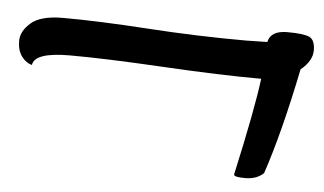

<svg xmlns="http://www.w3.org/2000/svg" viewBox="-36 -408 785 465"><g transform="rotate(5 356.5 -175.5)"><path d="M592 -238H589Q494 -238 352.5 -246Q211 -254 125.5 -254Q40 -254 36 -223Q22 -226 11 -240.5Q0 -255 0 -278.5Q0 -302 23.5 -322.5Q47 -343 101 -343Q187 -343 308.5 -335Q430 -327 547 -327L599 -328Q605 -356 645 -356Q685 -356 699 -349.5Q713 -343 713 -317.5Q713 -292 685 -269Q653 -112 619 -11Q602 5 574.5 5Q547 5 547 -1V-2Q583 -165 592 -238Z"/></g></svg>

Font: Clara
Style: Regular
Weight: 400
Designer: Proyecto DEMO
Foundry: Proyecto DEMO
Version: Version 1.002